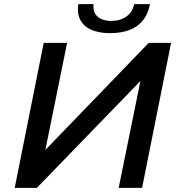

<svg xmlns="http://www.w3.org/2000/svg" viewBox="-20 -907 863 927"><path d="M51 0 191 -700H304L199 -183L698 -700H806L666 0H553L658 -516L158 0ZM512 -747Q470.5 -747 439.2 -756.5Q408 -766 388.2 -784Q368.5 -802 360.8 -828Q353 -854 358 -887H432Q429.5 -868.5 434 -853.5Q438.5 -838.5 449.8 -828Q461 -817.5 478 -811.8Q495 -806 517 -806Q560 -806 589.8 -827Q619.5 -848 628 -887H704Q691 -817.5 642.2 -782.2Q593.5 -747 512 -747Z"/></svg>

Font: Argentum Sans
Style: Italic
Weight: 400
Italic angle: -11.3099°
Designer: Julieta Ulanovsky, Owen Earl, Rasmus Andersson, Cristiano Sobral
Foundry: The Argentum Sans Project Authors
Version: Version 3.131; ttfautohint (v1.8.4.7-5d5b-dirty)